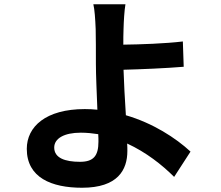

<svg xmlns="http://www.w3.org/2000/svg" viewBox="-20 -822 1040 903"><path d="M235 -128C235 -171 282 -198 360 -198C388 -198 416 -195 442 -191C443 -177 443 -165 443 -156C443 -89 420 -61 356 -61C286 -61 235 -79 235 -128ZM570 -802H419C425 -777 428 -734 430 -685C431 -642 431 -583 431 -522C431 -469 435 -384 438 -306C419 -308 399 -309 379 -309C195 -309 106 -226 106 -122C106 14 223 61 366 61C534 61 579 -23 579 -112C579 -122 579 -134 578 -147C667 -106 742 -47 799 10L876 -109C807 -173 699 -243 572 -280C567 -354 563 -434 561 -494C642 -496 760 -501 844 -508L840 -627C757 -617 640 -613 560 -612C560 -638 560 -662 561 -685C562 -724 565 -773 570 -802Z"/></svg>

Font: Source Han Sans CN
Style: Bold
Weight: 700
Designer: Ryoko NISHIZUKA 西塚涼子 (kana, bopomofo & ideographs); Paul D. Hunt (Latin, Greek & Cyrillic); Sandoll Communications 산돌커뮤니
Foundry: Adobe
Version: Version 2.001;hotconv 1.0.107;makeotfexe 2.5.65593